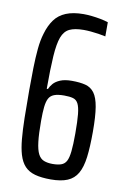

<svg xmlns="http://www.w3.org/2000/svg" viewBox="-82 -745 524 802"><g transform="rotate(10 180.5 -344.0)"><path d="M191 8Q151 8 124 0.5Q97 -7 80.5 -24.5Q64 -42 55 -72Q47 -99 43.5 -137Q40 -175 39 -226.5Q38 -278 38 -344Q38 -394 39 -438Q40 -482 43.5 -519.5Q47 -557 56 -586Q66 -621 84 -646Q102 -671 132.5 -683.5Q163 -696 207 -696Q223 -696 241.5 -694Q260 -692 278.5 -688.5Q297 -685 312 -680V-620Q299 -623 282.5 -625.5Q266 -628 249.5 -629.5Q233 -631 219 -631Q181 -631 159 -620.5Q137 -610 126.5 -582Q116 -554 112.5 -500.5Q109 -447 109 -362H114Q119 -374 129 -385.5Q139 -397 158 -405Q177 -413 207 -413Q241 -413 264.5 -407Q288 -401 302.5 -381.5Q317 -362 323.5 -323Q330 -284 330 -219Q330 -154 324.5 -110.5Q319 -67 304 -41Q289 -15 261.5 -3.5Q234 8 191 8ZM187 -57Q209 -57 223.5 -62Q238 -67 245.5 -81Q253 -95 256 -123.5Q259 -152 259 -199Q259 -251 256 -280.5Q253 -310 245.5 -324.5Q238 -339 223.5 -343Q209 -347 186 -347Q159 -347 143.5 -341Q128 -335 121 -321.5Q114 -308 111.5 -285Q109 -262 109 -226Q109 -171 113 -137.5Q117 -104 126 -86.5Q135 -69 150.5 -63Q166 -57 187 -57Z"/></g></svg>

Font: Saira UltraCondensed Medium
Style: Regular
Weight: 500
Width: 1
Designer: Hector Gatti with collaboration of the Omnibus-Type team
Foundry: Omnibus-Type
Version: Version 1.101